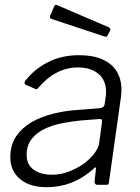

<svg xmlns="http://www.w3.org/2000/svg" viewBox="-20 -770 584 800"><path d="M368 -65Q325 -27 277 -8.5Q229 10 175 10Q104 10 63.5 -24Q23 -58 23 -115Q23 -167 48 -203Q73 -239 113.5 -262Q154 -285 204.5 -297Q255 -309 305 -312L395 -319Q414 -321 416 -336L420 -365Q421 -370 421.5 -376Q422 -382 422 -387Q422 -435 390.5 -462Q359 -489 305 -489Q258 -489 216.5 -467.5Q175 -446 138 -402Q135 -399 132.5 -398.5Q130 -398 126 -400L87 -417Q84 -419 82.5 -422.5Q81 -426 85 -433Q122 -481 179 -510.5Q236 -540 310 -540Q368 -540 407 -522.5Q446 -505 466 -473Q486 -441 486 -396Q486 -389 485.5 -381.5Q485 -374 484 -366L434 -11Q433 -3 431 -1.5Q429 0 422 0H385Q380 0 377 -3.5Q374 -7 374 -14L380 -67Q379 -79 368 -65ZM405 -261Q406 -269 403.5 -272Q401 -275 394 -274L316 -268Q285 -265 246 -258Q207 -251 172 -236Q137 -221 114 -193.5Q91 -166 91 -124Q91 -85 119.5 -63.5Q148 -42 197 -42Q233 -42 266.5 -55Q300 -68 328 -87Q356 -108 373 -130.5Q390 -153 393 -173ZM207 -746Q209 -749 211.5 -749.5Q214 -750 217 -749L434 -656Q437 -654 439 -650.5Q441 -647 439 -643L428 -622Q427 -618 424 -617.5Q421 -617 415 -618L198 -690Q190 -692 188.5 -696Q187 -700 189 -705Z"/></svg>

Font: Libre Franklin Thin Light
Style: Italic
Weight: 300
Italic angle: -8°
Version: Version 3.000